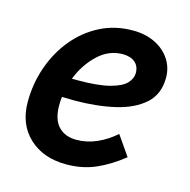

<svg xmlns="http://www.w3.org/2000/svg" viewBox="-85 -613 699 707"><g transform="rotate(15 264.0 -259.0)"><path d="M31 -175Q31 -245 53.5 -309Q76 -373 117 -422.5Q158 -472 214 -500.5Q270 -529 338 -529Q386 -529 422.5 -511Q459 -493 479.5 -462Q500 -431 500 -392Q500 -329 459 -292.5Q418 -256 349 -240Q280 -224 194 -224Q173 -224 148 -225Q146 -209 146 -193Q146 -139 171 -112.5Q196 -86 240 -86Q280 -86 318 -103Q356 -120 387 -148L439 -73Q389 -33 338.5 -11Q288 11 227 11Q139 11 85 -39.5Q31 -90 31 -175ZM324 -435Q271 -435 229.5 -395.5Q188 -356 166 -299Q177 -299 186 -299Q267 -299 311 -311Q355 -323 371.5 -341.5Q388 -360 388 -380Q388 -406 371 -420.5Q354 -435 324 -435Z"/></g></svg>

Font: Radio Canada Medium
Style: Italic
Weight: 500
Italic angle: -12°
Designer: Charles Daoud, Etienne Aubert Bonn, Alexandre Saumier Demers, Jacques Le Bailly
Foundry: Radio-Canada
Version: Version 2.104; ttfautohint (v1.8.4.7-5d5b);gftools[0.9.28.de